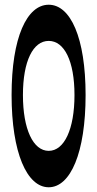

<svg xmlns="http://www.w3.org/2000/svg" viewBox="-20 -778 411 812"><path d="M186 14C278 14 342 -132 342 -376C342 -619 278 -758 186 -758C94 -758 29 -620 29 -376C29 -132 94 14 186 14ZM77 -376C77 -520 120 -605 186 -605C252 -605 295 -520 295 -376C295 -232 252 -140 186 -140C120 -140 77 -232 77 -376Z"/></svg>

Font: 寒蝉无机体 CompactMedium
Style: Regular
Weight: 500
Width: 3
Designer: ChillTanhei {Warren2060}; 
Source Han Sans {Ryoko NISHIZUKA 西塚涼子 (kana, bopomofo & ideographs); Paul D. Hunt (Latin, Gre
Foundry: ChillType&Adobe
Version: Version 1.000;Glyphs 3.1.1 (3135)